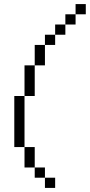

<svg xmlns="http://www.w3.org/2000/svg" viewBox="-20 -720 440 940"><path d="M50 0H100V-250H50ZM100 100H150V0H100ZM100 -250H150V-400H100ZM150 150H200V100H150ZM150 -400H200V-500H150ZM200 200H250V150H200ZM200 -500H250V-550H200ZM250 -550H300V-600H250ZM300 -600H350V-650H300ZM350 -650H400V-700H350Z"/></svg>

Font: LS-VG5000 Light Shifted
Style: Regular
Weight: 400
Designer: Justin Bihan, 2021
Foundry: Justin Bihan, 2021
Version: Version 1.000;Glyphs 3.1.2 (3151)